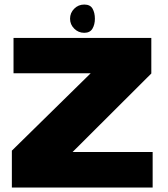

<svg xmlns="http://www.w3.org/2000/svg" viewBox="-20 -846 759 866"><path d="M33.5 0H668.5V-160.5H307.5L662.5 -514.5V-675H41V-515.5H389L33.5 -166.5ZM360 -698Q386 -698 397 -716.8Q408 -735.5 408 -761.5Q408 -788 397.5 -806.8Q387 -825.5 360 -825.5Q333.5 -825.5 314.8 -806.8Q296 -788 296 -761.5Q296 -735.5 314.8 -716.8Q333.5 -698 360 -698Z"/></svg>

Font: Anybody SemiExpanded Black
Style: Regular
Weight: 900
Width: 6
Version: Version 1.113;gftools[0.9.25]